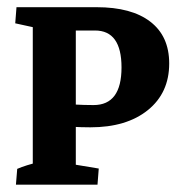

<svg xmlns="http://www.w3.org/2000/svg" viewBox="-20 -503 492 523"><path d="M226.1 -156.2Q177.2 -156.2 121.6 -162.1L128.9 -222.7Q183.6 -216.8 234.9 -216.8Q311 -216.8 311 -319.3Q311 -419.9 238.8 -419.9H121.6V-483.4H243.2Q338.4 -483.4 389.6 -443.8Q440.9 -404.3 440.9 -330.1Q440.9 -250 382.8 -203.1Q324.7 -156.2 226.1 -156.2ZM69.3 -7.3V-476.6H186.5V-7.3ZM23.4 0 26.9 -43Q50.3 -53.2 87.9 -62L69.3 -12.2V-88.9H186.5V-12.2L169.4 -57.1L249 -43.9L245.6 0ZM232.4 -483.4 229 -440.4Q205.6 -430.2 168 -421.4L186.5 -471.2V-394.5H69.3V-471.2L86.4 -425.3L21.5 -439.5L24.9 -483.4Z"/></svg>

Font: Markazi Text
Style: Regular
Weight: 400
Designer: Borna Izadpanah (Arabic designer), Fiona Ross (Arabic design director) and Florian Runge (Latin designer)
Foundry: Borna Izadpanah and Florian Runge
Version: Version 1.000